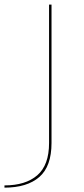

<svg xmlns="http://www.w3.org/2000/svg" viewBox="-113 -610 376 859"><path d="M-93 229.5Q8 229.5 62.8 182Q117.5 134.5 117.5 29.5V-589.5H106.5V30Q106.5 128.5 54 174Q1.5 219.5 -93 219.5Z"/></svg>

Font: Anybody Expanded Thin
Style: Regular
Weight: 250
Width: 7
Version: Version 1.113;gftools[0.9.25]